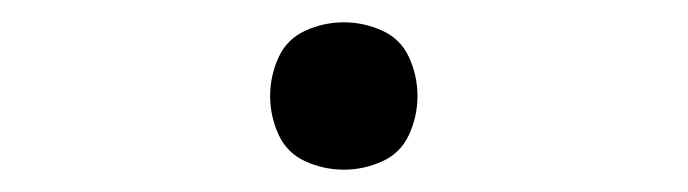

<svg xmlns="http://www.w3.org/2000/svg" viewBox="-20 -426 616 172"><path d="M288 -274Q306 -274 322.5 -281.5Q339 -289 346.5 -305.5Q354 -322 354 -340Q354 -358 346.5 -374.5Q339 -391 322.5 -398.5Q306 -406 288 -406Q270 -406 253.5 -398.5Q237 -391 229.5 -374.5Q222 -358 222 -340Q222 -322 229.5 -305.5Q237 -289 253.5 -281.5Q270 -274 288 -274Z"/></svg>

Font: Iosevka Sparkle Light
Style: Regular
Weight: 300
Designer: Belleve Invis
Foundry: Belleve Invis
Version: Version 4.5.0; ttfautohint (v1.8.3)